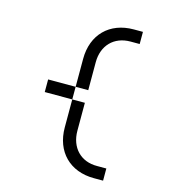

<svg xmlns="http://www.w3.org/2000/svg" viewBox="-100 -729 713 809"><g transform="rotate(15 257.0 -324.5)"><path d="M384 -596H424V-649H384C279 -649 210 -580 210 -474V-352H265V-474C265 -547 312 -596 384 -596ZM90 -297H210V-352H90ZM210 -175C210 -69 279 0 384 0H424V-53H384C312 -52 265 -102 265 -175V-297H210Z"/></g></svg>

Font: Grotesk 01 Extrafine
Style: Bold
Weight: 400
Designer: Frank Adebiaye, contributions by Jérémy Landes, Ariel Martín Pérez
Foundry: Velvetyne Type Foundry
Version: Version 3.000;Glyphs 3.1.2 (3150)